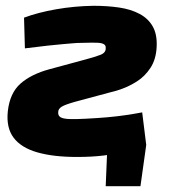

<svg xmlns="http://www.w3.org/2000/svg" viewBox="-20 -531 585 663"><path d="M485 -31 465 112H345L351 -31ZM303 -511Q351 -511 391.5 -505Q432 -499 462 -483Q492 -467 507.5 -439.5Q523 -412 521 -370Q519 -326 499.5 -296.5Q480 -267 453 -250Q426 -233 400.5 -224Q375 -215 360 -212L241 -180Q205 -170 193 -162.5Q181 -155 181 -144Q180 -132 188.5 -126.5Q197 -121 218 -120Q239 -119 275 -121Q316 -123 350 -126Q384 -129 414.5 -133.5Q445 -138 471 -143L485 -30Q450 -18 414.5 -8.5Q379 1 338 6Q297 11 246 11Q164 11 108.5 -5Q53 -21 27 -55.5Q1 -90 7 -147Q14 -210 51 -242.5Q88 -275 151 -292L273 -325Q307 -334 326.5 -341.5Q346 -349 345 -365Q346 -374 338.5 -378.5Q331 -383 313.5 -383.5Q296 -384 263 -383Q246 -383 231 -381.5Q216 -380 196 -378.5Q176 -377 145.5 -373.5Q115 -370 66 -364L63 -470Q111 -488 174 -499Q237 -510 303 -511Z"/></svg>

Font: Exo 2 ExtraBold
Style: Italic
Weight: 800
Italic angle: -8°
Designer: Natanael Gama
Foundry: Natanael Gama
Version: Version 2.010